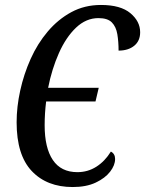

<svg xmlns="http://www.w3.org/2000/svg" viewBox="-20 -744 585 774"><path d="M273 10Q169 10 108 -54.5Q47 -119 47 -251Q47 -313 61.5 -379Q76 -445 103.5 -506.5Q131 -568 172.5 -617Q214 -666 267.5 -695Q321 -724 387 -724Q466 -724 505.5 -691Q545 -658 545 -614Q545 -579 521 -559.5Q497 -540 458 -540Q458 -576 453 -606Q448 -636 431 -653.5Q414 -671 377 -671Q327 -671 286.5 -632.5Q246 -594 217.5 -530Q189 -466 174 -390H378L365 -335H166Q160 -287 160 -239Q160 -148 193 -99Q226 -50 292 -50Q334 -50 368.5 -72Q403 -94 427 -133Q444 -124 444 -103Q444 -78 424 -52Q404 -26 366 -8Q328 10 273 10Z"/></svg>

Font: Noto Serif ExtraCondensed Medium
Style: Italic
Weight: 500
Width: 2
Italic angle: -12°
Designer: Monotype Design Team
Foundry: Monotype Imaging Inc.
Version: Version 2.013; ttfautohint (v1.8.4.7-5d5b)